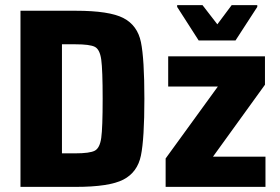

<svg xmlns="http://www.w3.org/2000/svg" viewBox="-20 -730 1095 750"><path d="M60 -688H276Q407 -688 462 -659.5Q517 -631 530.5 -565.5Q544 -500 544 -344Q544 -188 530.5 -122.5Q517 -57 462 -28.5Q407 0 276 0H60ZM381 -344Q381 -457 375.5 -497Q370 -537 350.5 -547Q331 -557 274 -557H222V-131H274Q331 -131 350.5 -141.5Q370 -152 375.5 -191.5Q381 -231 381 -344ZM627 0V-111L831 -392H637V-510H1015V-399L812 -118H1017V0ZM756 -572 672 -703V-710H771L829 -635L885 -710H985V-703L900 -572Z"/></svg>

Font: Saira Semi Condensed
Style: Bold
Weight: 700
Width: 4
Designer: Hector Gatti with collaboration of the Omnibus-Type team
Foundry: Omnibus-Type
Version: Version 1.001; ttfautohint (v1.8)